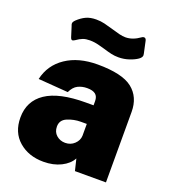

<svg xmlns="http://www.w3.org/2000/svg" viewBox="-138 -850 849 960"><g transform="rotate(20 286.5 -369.5)"><path d="M20 -159Q20 -247 90 -294Q160 -341 302 -341H343V-363Q343 -388 328.5 -399.5Q314 -411 284 -411Q257 -411 235 -400Q213 -389 199 -359L40 -371Q58 -450 125 -495Q192 -540 293 -540Q424 -540 478.5 -497Q533 -454 533 -375V0H368L353 -62Q336 -30 296 -10Q256 10 203 10Q124 10 72 -35Q20 -80 20 -159ZM343 -179V-242H311Q275 -242 241 -228Q207 -214 207 -179Q207 -150 226.5 -133Q246 -116 273 -116Q302 -116 322 -135Q342 -154 343 -179ZM377 -609Q357 -609 339 -613Q321 -617 295 -625Q291 -626 265.5 -633Q240 -640 215 -640Q194 -640 179 -634.5Q164 -629 144 -615Q136 -610 132 -610Q125 -610 121 -623L104 -677Q103 -679 102 -682Q101 -685 101 -689Q101 -697 112 -708Q133 -728 155.5 -738.5Q178 -749 210 -749Q233 -749 254 -744Q275 -739 305 -730Q324 -724 342.5 -719.5Q361 -715 376 -715Q414 -715 453 -743Q458 -747 464 -747Q474 -747 477 -734L491 -669Q492 -666 492 -661Q492 -650 477 -639Q460 -627 433 -618Q406 -609 377 -609Z"/></g></svg>

Font: Morrison Black
Style: Regular
Weight: 900
Designer: Pablo Impallari, Rodrigo Fuenzalida (Modified by Dan O. Williams)
Version: Version 0.03;June 6, 2019;FontCreator 11.5.0.2425 64-bit; tt